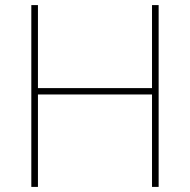

<svg xmlns="http://www.w3.org/2000/svg" viewBox="-20 -827 746 754"><path d="M603 -93V-807H577V-481H129V-807H103V-93H129V-456H577V-93Z"/></svg>

Font: Noto Sans Telugu UI Thin
Style: Regular
Weight: 100
Designer: Jelle Bosma - Monotype Design Team
Foundry: Monotype Imaging Inc.
Version: Version 2.005